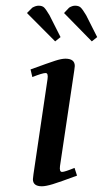

<svg xmlns="http://www.w3.org/2000/svg" viewBox="-20 -651 363 678"><path d="M75.2 -605 94.2 -624Q106.4 -630.9 116.2 -630.9Q129.4 -630.9 136 -624.3Q142.6 -617.7 154.8 -597.2L193.8 -520L174.8 -504.9ZM87.9 -405.8Q151.9 -429.2 174.6 -436.5Q197.3 -443.8 210.9 -443.8Q244.1 -443.8 244.1 -418Q244.1 -413.6 242.2 -401.9L191.9 -64.9Q189 -43.9 199.2 -43.9Q208.5 -43.9 243.2 -58.1L252 -30.8Q191.4 -8.3 166.5 -0.7Q141.6 6.8 127.9 6.8Q96.2 6.8 96.2 -18.1Q96.2 -21.5 98.1 -35.2L147.9 -372.1Q150.9 -393.1 141.1 -393.1Q129.9 -393.1 94.2 -378.9ZM206.1 -605 224.1 -624Q235.4 -630.9 245.1 -630.9Q258.3 -630.9 265.1 -624.3Q272 -617.7 284.2 -597.2L323.2 -520L304.2 -504.9Z"/></svg>

Font: Dehuti
Style: Bold-Italic
Weight: 700
Version: Version 1.2